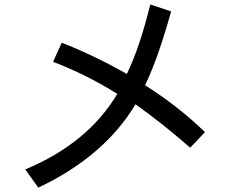

<svg xmlns="http://www.w3.org/2000/svg" viewBox="-20 -778 1040 864"><path d="M902.3 -183.6 835.9 -113.3Q710.9 -222.7 589.8 -308.6Q449.2 -74.2 152.3 66.4L93.8 -15.6Q375 -132.8 507.8 -355.5Q371.1 -441.4 218.8 -500L257.8 -585.9Q406.2 -527.3 550.8 -445.3Q609.4 -566.4 656.2 -757.8L750 -726.6Q691.4 -515.6 632.8 -394.5Q781.2 -300.8 902.3 -183.6Z"/></svg>

Font: Droid Sans Fallback
Style: Regular
Weight: 400
Designer: Steve Matteson
Foundry: Ascender Corporation
Version: 3.00 (Khmer version)